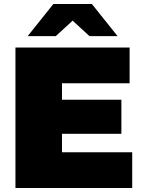

<svg xmlns="http://www.w3.org/2000/svg" viewBox="-20 -937 713 957"><path d="M57 0V-700H626V-522H289V-440H585V-270H289V-178H639V0ZM118 -757 246 -917H438L566 -757H426L342 -834L258 -757Z"/></svg>

Font: Montserrat Black
Style: Regular
Weight: 900
Designer: Julieta Ulanovsky
Foundry: Julieta Ulanovsky
Version: Version 9.000; ttfautohint (v1.8.4.7-5d5b)